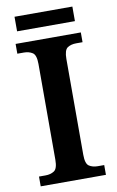

<svg xmlns="http://www.w3.org/2000/svg" viewBox="-94 -898 577 948"><g transform="rotate(-10 195.0 -423.5)"><path d="M31 0V-49H64Q89 -49 107 -60.5Q125 -72 125 -117V-597Q125 -642 107 -653.5Q89 -665 64 -665H31V-714H358V-665H326Q300 -665 282.5 -653.5Q265 -642 265 -597V-117Q265 -72 282.5 -60.5Q300 -49 326 -49H358V0ZM49 -774V-847H339V-774Z"/></g></svg>

Font: Noto Naskh Arabic UI Semi
Style: Bold
Weight: 700
Designer: Monotype Design Team, David Williams, Mohamad Dakak and Nizar Qandah
Foundry: Monotype Imaging Inc.
Version: Version 2.014; ttfautohint (v1.8.4.7-5d5b)